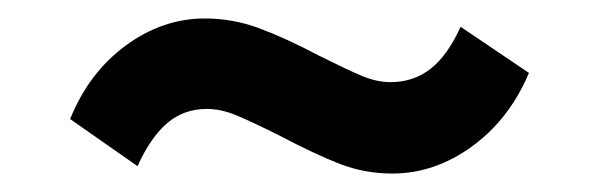

<svg xmlns="http://www.w3.org/2000/svg" viewBox="-20 -394 640 208"><path d="M553 -315Q532 -265 491.5 -235.5Q451 -206 405 -206Q375 -206 348 -216.5Q321 -227 283 -247Q251 -263 235 -269.5Q219 -276 204 -276Q179 -276 161 -260.5Q143 -245 129 -214L56 -265Q76 -315 116 -344.5Q156 -374 202 -374Q232 -374 260.5 -363.5Q289 -353 325 -334Q355 -319 371.5 -312Q388 -305 403 -305Q428 -305 446.5 -319.5Q465 -334 479 -365Z"/></svg>

Font: Muli ExtraBold
Style: Italic
Weight: 800
Italic angle: -4.541°
Designer: Vernon Adams
Foundry: Vernon Adams
Version: Version 2.000